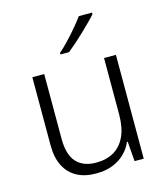

<svg xmlns="http://www.w3.org/2000/svg" viewBox="-115 -854 824 952"><g transform="rotate(-15 297.0 -378.0)"><path d="M507 -533V0H460L452 -102H448Q436 -72 411 -46.5Q386 -21 349 -5.5Q312 10 261 10Q203 10 162.5 -12Q122 -34 100 -77Q78 -120 78 -184V-533H139V-200Q139 -119 174 -80.5Q209 -42 275 -42Q328 -42 366 -64Q404 -86 425 -131Q446 -176 446 -244V-533ZM447 -758Q433 -742 413.5 -722.5Q394 -703 372 -682Q350 -661 328 -641.5Q306 -622 286 -606H242V-614Q264 -633 290 -660.5Q316 -688 340 -716.5Q364 -745 379 -766H447Z"/></g></svg>

Font: Noto Sans Hebrew Thin Light
Style: Regular
Weight: 300
Version: Version 3.001